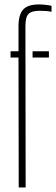

<svg xmlns="http://www.w3.org/2000/svg" viewBox="-20 -826 247 846"><path d="M26.5 -572.5V-600H61.5V-709.5Q61.5 -761 82 -783.8Q102.5 -806.5 152.5 -806.5Q164.5 -806.5 180.5 -804.8Q196.5 -803 207 -800.5V-774Q196 -776.5 183 -777.5Q170 -778.5 154 -778.5Q119 -778.5 105.5 -764.5Q92 -750.5 92 -710.5L93 0H62.5L61.5 -572.5ZM123.5 -572.5V-600H195.5V-572.5Z"/></svg>

Font: Big Shoulders Stencil Display ExtraLight
Style: Regular
Weight: 250
Designer: Patric King
Foundry: XO Type Co
Version: Version 2.001